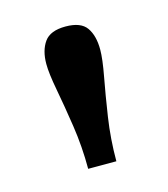

<svg xmlns="http://www.w3.org/2000/svg" viewBox="-57 -807 328 375"><g transform="rotate(-15 107.0 -620.0)"><path d="M135 -480H78Q78 -525 71.5 -568Q65 -611 58.5 -645.5Q52 -680 52 -699Q52 -726 64 -743Q76 -760 107 -760Q138 -760 149.5 -743.5Q161 -727 161 -699Q161 -680 154.5 -645.5Q148 -611 141.5 -568Q135 -525 135 -480Z"/></g></svg>

Font: Domine Medium
Style: Regular
Weight: 500
Designer: Pablo Impallari, Rodrigo Fuenzalida, Brenda Gallo
Foundry: Pablo Impallari, Rodrigo Fuenzalida, Brenda Gallo
Version: Version 2.000